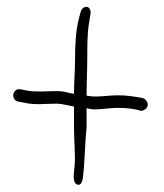

<svg xmlns="http://www.w3.org/2000/svg" viewBox="-20 -614 471 550"><path d="M26 -356C13 -347 16 -326 32 -323L53 -319C82 -313 110 -317 141 -317C159 -317 177 -311 192 -309V-250C192 -211 196 -174 194 -142C192 -118 186 -90 202 -85C213 -82 217 -97 218 -110C223 -151 223 -200 228 -250V-304C234 -303 238 -302 244 -301C265 -299 289 -305 318 -305C341 -305 355 -303 371 -300L381 -297C391 -295 401 -303 403 -311C405 -321 397 -331 389 -333L379 -335C360 -338 342 -341 318 -341C288 -341 257 -334 228 -340C228 -374 230 -414 230 -445C230 -480 230 -519 235 -548L239 -572C240 -577 240 -582 238 -586C233 -601 214 -594 211 -580L205 -557C197 -524 195 -485 195 -445C195 -416 192 -377 192 -345L173 -349C163 -352 152 -353 141 -353C115 -353 85 -350 60 -354L40 -358C35 -359 30 -359 26 -356Z"/></svg>

Font: Stray Cat
Style: SuCn
Weight: 400
Version: Version 1.0